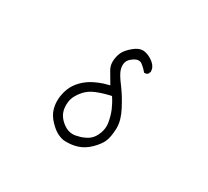

<svg xmlns="http://www.w3.org/2000/svg" viewBox="-142 -945 1283 1183"><g transform="rotate(30 500.0 -353.5)"><path d="M674.3 -625.5Q674.3 -659.2 645.5 -683.1Q614.7 -709 578.6 -715.3Q572.8 -716.3 566.9 -716.3Q538.1 -716.3 506.3 -690.9Q466.8 -658.7 453.9 -630.6Q440.9 -602.5 439 -567.9Q439 -564.9 439 -561.5Q439 -531.7 454.6 -506.3Q473.1 -476.1 500 -429.2Q474.1 -422.9 459 -418Q428.7 -408.2 399.9 -394Q357.4 -373 326.4 -341.1Q295.4 -309.1 281.2 -273.4Q267.1 -237.3 264.2 -198.7Q263.7 -190.9 263.7 -183.1Q263.7 -152.8 272.5 -124Q283.7 -88.4 312.5 -57.6Q342.3 -25.9 366.5 -12Q390.6 2 418 7.3Q429.2 8.3 439.5 8.3Q480.5 8.3 516.1 -2.9Q561 -17.1 598.9 -54.9Q636.7 -92.8 649.4 -124Q662.6 -155.3 665.5 -213.4Q665.5 -217.3 665.5 -221.7Q665.5 -275.9 632.3 -339.8Q595.7 -410.6 556.4 -462.6Q517.1 -514.6 508.3 -542Q502.9 -559.1 502.9 -574.2Q502.9 -584.5 505.4 -593.8Q511.2 -618.7 543 -638.2Q560.5 -649.4 575.2 -649.4Q589.8 -649.4 601.1 -640.1Q621.1 -625 641.6 -600.6Q642.6 -600.6 643.6 -600.6Q657.2 -600.6 666 -607.9L674.3 -625Q674.3 -625 674.3 -625.5ZM522 -70.8H522.5Q522.5 -70.8 522 -70.8ZM449.2 -52.7Q423.8 -52.7 400.9 -64.9Q369.6 -81.5 348.1 -109.9Q326.7 -138.7 324.7 -176.3Q324.2 -182.1 324.2 -190.9Q324.2 -199.7 326.2 -213.9Q332.5 -256.3 371.6 -300.3Q398.4 -330.1 440.7 -347.2Q482.9 -364.3 536.1 -376.5L542 -377.4Q556.2 -356 565.2 -338.4Q574.2 -320.8 582 -303.2Q596.7 -267.1 604 -224.1Q606 -212.4 606 -200.7Q606 -168 590.3 -134.8Q569.8 -89.4 522 -70.8Q504.4 -61.5 469.7 -54.7Q459.5 -52.7 449.2 -52.7Z"/></g></svg>

Font: NaikaiFont
Style: Light
Weight: 300
Version: Version 1.89